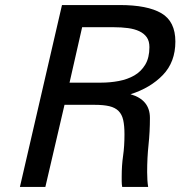

<svg xmlns="http://www.w3.org/2000/svg" viewBox="-20 -742 716 762"><path d="M226 -722H455Q565 -722 620.5 -689.5Q676 -657 676 -577Q676 -496 626.5 -444.5Q577 -393 498 -368Q575 -346 575 -274Q575 -219 569.5 -167.5Q564 -116 564 -59Q564 -42 565 -27Q566 -12 568 0H465Q463 -11 463 -22.5Q463 -34 463 -41Q463 -86 468.5 -123.5Q474 -161 474 -209Q474 -243 469 -265.5Q464 -288 450.5 -301.5Q437 -315 414 -320.5Q391 -326 355 -326H236L160 0H59ZM381 -414Q417 -414 451.5 -420.5Q486 -427 513 -442.5Q540 -458 556.5 -485.5Q573 -513 573 -555Q573 -579 562.5 -594Q552 -609 533 -618Q514 -627 488 -630.5Q462 -634 431 -634H306L256 -414Z"/></svg>

Font: Perun
Style: Italic
Weight: 400
Italic angle: -12°
Foundry: Copyright (c) Stefan Peev, Context Ltd, 2016
Version: Version 1.027